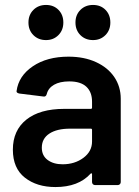

<svg xmlns="http://www.w3.org/2000/svg" viewBox="-20 -748 562 776"><path d="M468 -349V-12Q468 -7 464.5 -3.5Q461 0 456 0H364Q359 0 355.5 -3.5Q352 -7 352 -12V-44Q352 -47 350 -47.5Q348 -48 346 -46Q297 8 204 8Q129 8 80.5 -30Q32 -68 32 -143Q32 -221 86.5 -264.5Q141 -308 240 -308H347Q352 -308 352 -313V-337Q352 -376 329 -397.5Q306 -419 260 -419Q222 -419 198.5 -405.5Q175 -392 169 -368Q166 -356 155 -358L58 -370Q53 -371 49.5 -373.5Q46 -376 47 -380Q55 -441 112.5 -480Q170 -519 257 -519Q320 -519 368 -497Q416 -475 442 -436.5Q468 -398 468 -349ZM352 -176V-223Q352 -228 347 -228H263Q210 -228 179.5 -208Q149 -188 149 -151Q149 -119 172.5 -101.5Q196 -84 233 -84Q282 -84 317 -110Q352 -136 352 -176ZM285 -657Q285 -688 305 -708Q325 -728 356 -728Q387 -728 406.5 -708Q426 -688 426 -657Q426 -626 406 -606Q386 -586 356 -586Q325 -586 305 -606Q285 -626 285 -657ZM95 -657Q95 -688 115 -708Q135 -728 166 -728Q197 -728 216.5 -708Q236 -688 236 -657Q236 -626 216 -606Q196 -586 166 -586Q135 -586 115 -606Q95 -626 95 -657Z"/></svg>

Font: Amber EN SemiBold
Style: Regular
Weight: 600
Designer: Jeremy Tribby
Foundry: Tribby Type
Version: Version 1.408 November 24, 2021